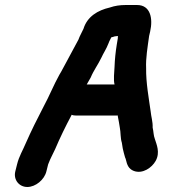

<svg xmlns="http://www.w3.org/2000/svg" viewBox="-20 -646 693 766"><path d="M89 100C122 100 157 71 165 38L172 10C172 9 173 7 174 5C181 -14 191 -31 200 -51C219 -96 242 -143 265 -186V-188C271 -186 277 -185 284 -185H450C451 -184 450 -183 450 -182C453 -165 456 -153 458 -137C462 -118 460 -95 466 -77L467 -71C469 -58 470 -50 474 -36L479 -18C480 -16 481 -14 482 -10C487 12 493 28 514 36C549 49 586 23 601 -4C620 -38 604 -71 598 -91C592 -106 593 -121 589 -137C590 -161 583 -180 581 -202C574 -253 562 -316 563 -374C561 -413 569 -459 575 -503L579 -520C591 -573 580 -626 527 -626H481C459 -626 438 -623 418 -616C370 -605 328 -580 313 -531C307 -517 298 -503 293 -488C276 -458 260 -425 243 -395L230 -371C227 -364 222 -357 217 -348C194 -307 177 -263 153 -219C129 -173 104 -123 83 -75C71 -46 56 -23 48 10L41 38C33 71 56 100 89 100ZM326 -309C332 -320 337 -329 342 -337C353 -364 371 -388 384 -415C392 -433 405 -452 412 -471C413 -474 414 -477 416 -481L424 -497L432 -499C434 -500 437 -501 439 -501C443 -502 447 -502 451 -502C450 -499 450 -496 450 -493L446 -469C441 -438 438 -409 437 -380C436 -359 432 -327 437 -309Z"/></svg>

Font: Electronic
Style: ThkIt
Weight: 900
Version: Version 1.011